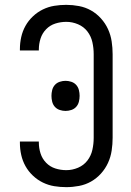

<svg xmlns="http://www.w3.org/2000/svg" viewBox="-20 -763 540 791"><path d="M253 8Q228 8 203.5 4Q179 0 156.5 -11Q134 -22 115.5 -39.5Q97 -57 85 -78.5Q73 -100 67.5 -124.5Q62 -149 62 -174V-180H140V-176Q140 -153 147 -131Q154 -109 170 -92.5Q186 -76 208 -69Q230 -62 253 -62Q278 -62 301.5 -72Q325 -82 340 -101.5Q355 -121 360.5 -145.5Q366 -170 366 -195V-540Q366 -565 360.5 -589.5Q355 -614 340 -633.5Q325 -653 301.5 -663Q278 -673 253 -673Q230 -673 208 -666Q186 -659 170 -642.5Q154 -626 147 -604Q140 -582 140 -559V-555H62V-561Q62 -586 67.5 -610.5Q73 -635 85 -656.5Q97 -678 115.5 -695.5Q134 -713 156.5 -724Q179 -735 203.5 -739Q228 -743 253 -743Q279 -743 305.5 -738Q332 -733 355 -720Q378 -707 396 -687Q414 -667 425 -643Q436 -619 440 -592.5Q444 -566 444 -540V-195Q444 -169 440 -142.5Q436 -116 425 -92Q414 -68 396 -48Q378 -28 355 -15Q332 -2 305.5 3Q279 8 253 8ZM250 -306Q238 -306 226 -310Q214 -314 206 -323Q198 -332 195 -344Q192 -356 192 -368Q192 -380 195 -392Q198 -404 206 -413Q214 -422 226 -426Q238 -430 250 -430Q262 -430 274 -426Q286 -422 294 -413Q302 -404 305 -392Q308 -380 308 -368Q308 -356 305 -344Q302 -332 294 -323Q286 -314 274 -310Q262 -306 250 -306Z"/></svg>

Font: Iosevka MaddieWtf
Style: Regular
Weight: 400
Monospace: yes
Designer: Belleve Invis
Foundry: Belleve Invis
Version: Version 31.3.0; ttfautohint (v1.8.3)